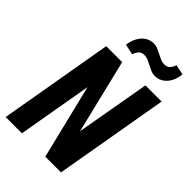

<svg xmlns="http://www.w3.org/2000/svg" viewBox="-268 -1025 1126 1126"><g transform="rotate(45 295.0 -461.5)"><path d="M563.5 -910.2Q562 -887.7 554.2 -866Q546.4 -844.2 532.7 -826.9Q519 -809.6 499.5 -799.1Q480 -788.6 455.1 -788.6Q436.5 -788.6 420.4 -795.7Q404.3 -802.7 388.7 -811Q373 -819.3 357.2 -826.2Q341.3 -833 323.2 -832.5Q301.3 -832 289.3 -817.9Q277.3 -803.7 272 -784.7L206.5 -798.8Q208.5 -820.8 216.8 -842.5Q225.1 -864.3 239 -881.6Q252.9 -898.9 272.7 -909.4Q292.5 -919.9 316.9 -919.9Q335 -919.9 351.3 -912.8Q367.7 -905.8 383.3 -897.5Q398.9 -889.2 414.8 -882.3Q430.7 -875.5 448.7 -876Q470.7 -876.5 482.9 -890.4Q495.1 -904.3 500.5 -923.3ZM466.3 0H335.9L222.7 -463.4L142.1 0H7.3L130.4 -710.9H262.7L374.5 -249.5L455.6 -710.9H589.8Z"/></g></svg>

Font: TypoPRO Roboto Mono
Style: Bold Italic
Weight: 700
Designer: Google
Version: Version 2.000986; 2015; ttfautohint (v1.3)